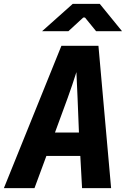

<svg xmlns="http://www.w3.org/2000/svg" viewBox="-39 -965 659 985"><path d="M138 0H-19L276 -730H466L531 0H382L373 -165H199ZM243 -285H366L359 -461L353 -595Q332 -528 308 -462ZM312 -805H177L334 -945H473L587 -805H454L397 -875H388Z"/></svg>

Font: JetBrains Mono Extra Bold
Style: Italic
Weight: 800
Italic angle: -9°
Monospace: yes
Designer: Philipp Nurullin, Konstantin Bulenkov
Foundry: JetBrains
Version: 2.002